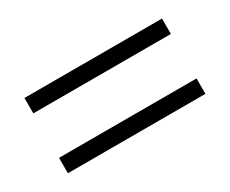

<svg xmlns="http://www.w3.org/2000/svg" viewBox="-50 -542 581 486"><g transform="rotate(-30 240.5 -299.0)"><path d="M40 -409H442V-364H40ZM40 -234H442V-189H40Z"/></g></svg>

Font: Cinzel(RUS BY LYAJKA)
Style: Regular
Weight: 400
Designer: Natanael Gama
Version: Version 1.001;PS 001.001;hotconv 1.0.56;makeotf.lib2.0.21325